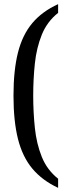

<svg xmlns="http://www.w3.org/2000/svg" viewBox="-20 -778 324 925"><path d="M260 127Q183 91 135.5 34Q88 -23 66.5 -109Q45 -195 45 -317Q45 -439 66.5 -524.5Q88 -610 135.5 -666.5Q183 -723 260 -758V-716Q207 -674 181.5 -611Q156 -548 148 -472.5Q140 -397 140 -317Q140 -238 148 -161.5Q156 -85 181.5 -22Q207 41 260 83Z"/></svg>

Font: Noto Serif Tamil ExtraCondensed
Style: Regular
Weight: 400
Width: 2
Designer: Indian Type Foundry, Tom Grace, and the Monotype Design Team
Foundry: Monotype Imaging Inc.
Version: Version 2.004; ttfautohint (v1.8.4.7-5d5b)